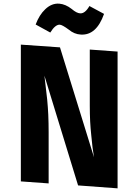

<svg xmlns="http://www.w3.org/2000/svg" viewBox="-20 -1011 756 1050"><path d="M356 -849Q321 -875 307 -876Q282 -877 255 -833L175 -877Q195 -930 227 -960Q262 -994 304 -991Q339 -988 372 -962Q399 -939 418 -938Q445 -936 469 -978L549 -935Q507 -816 421 -822Q386 -824 356 -849ZM623 19 407 3 223 -597 238 -467Q242 -425 244 -384Q246 -337 246 -288V-8L94 -19V-767L308 -752L494 -151L486 -205Q482 -238 479 -272Q475 -310 473 -347Q471 -390 471 -432V-740L623 -729Z"/></svg>

Font: Xiangcui Wave Sans Xiangcui Wave Sans
Style: Regular
Weight: 800
Width: 3
Version: Version 0.920;March 28, 2024;FontCreator 14.0.0.2814 64-bit